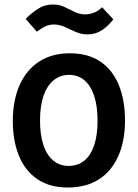

<svg xmlns="http://www.w3.org/2000/svg" viewBox="-20 -820 612 854"><path d="M414 -282Q414 -347 399 -393Q384 -439 355.5 -463Q327 -487 287 -487Q248 -487 218.5 -463Q189 -439 173.5 -393.5Q158 -348 158 -284Q158 -220 173 -175Q188 -130 217 -106Q246 -82 285 -82Q326 -82 355 -105.5Q384 -129 399 -174.5Q414 -220 414 -282ZM536 -284Q536 -193 506 -125.5Q476 -58 419.5 -22Q363 14 282 14Q200 14 145.5 -23.5Q91 -61 64 -127.5Q37 -194 37 -282Q37 -373 67 -441Q97 -509 154 -546Q211 -583 290 -583Q372 -583 426.5 -546Q481 -509 508.5 -441.5Q536 -374 536 -284ZM434 -788 484 -734Q463 -706 434.5 -686.5Q406 -667 369 -667Q341 -667 316.5 -678Q292 -689 268.5 -700Q245 -711 219 -711Q200 -711 182.5 -703Q165 -695 144 -679L94 -736Q119 -761 148.5 -780.5Q178 -800 216 -800Q245 -800 268 -788.5Q291 -777 313 -766.5Q335 -756 359 -756Q378 -756 398.5 -764Q419 -772 434 -788Z"/></svg>

Font: Yaldevi SemiBold
Style: Regular
Weight: 600
Designer: Sol Matas, Rajitha Manaperi, Kosala Senevirathne
Foundry: Mooniak
Version: Version 1.100